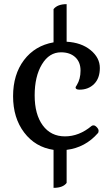

<svg xmlns="http://www.w3.org/2000/svg" viewBox="-20 -822 526 925"><path d="M421 -215Q424 -218 431 -218Q438 -218 446.5 -209Q455 -200 455 -192Q455 -184 452 -181Q391 -111 301 -100V59Q284 83 238 83V-100Q150 -113 96.5 -183.5Q43 -254 43 -358.5Q43 -463 95.5 -532.5Q148 -602 238 -618V-778Q257 -802 301 -802V-621Q372 -617 416.5 -580.5Q461 -544 461 -494.5Q461 -445 433.5 -417.5Q406 -390 363 -390Q344 -390 344 -401Q344 -403 350 -412Q368 -441 368 -482Q368 -523 342.5 -546.5Q317 -570 274 -570Q217 -570 182 -512Q147 -454 147 -362.5Q147 -271 186 -218Q225 -165 293 -165Q361 -165 421 -215Z"/></svg>

Font: Gabriela
Style: Regular
Weight: 400
Designer: Eduardo Rodriguez Tunni
Foundry: Eduardo Rodriguez Tunni
Version: Version 1.003